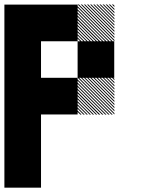

<svg xmlns="http://www.w3.org/2000/svg" viewBox="-20 -521 707 874"><path d="M500.8 -155.8 489.2 -167.5H495L500.8 -161.7ZM500.8 -141.7 475 -167.5H480.8L500.8 -147.5ZM500.8 -127.5 460.8 -167.5H466.7L500.8 -133.3ZM500.8 -113.3 446.7 -167.5H452.5L500.8 -119.2ZM500.8 -99.2 432.5 -167.5H438.3L500.8 -105ZM500.8 -85 418.3 -167.5H424.2L500.8 -90.8ZM500.8 -70.8 404.2 -167.5H410L500.8 -76.7ZM500.8 -56.7 390 -167.5H395.8L500.8 -62.5ZM500.8 -42.5 375.8 -167.5H381.7L500.8 -48.3ZM500.8 -28.3 361.7 -167.5H367.5L500.8 -34.2ZM500.8 -14.2 347.5 -167.5H353.3L500.8 -20ZM500.8 0 333.3 -167.5H339.2L500.8 -5.8ZM487.5 0.8 332.5 -154.2V-160L493.3 0.8ZM473.3 0.8 332.5 -140V-145.8L479.2 0.8ZM459.2 0.8 332.5 -125.8V-131.7L465 0.8ZM445 0.8 332.5 -111.7V-117.5L450.8 0.8ZM430 0.8 332.5 -96.7V-103.3L436.7 0.8ZM416.7 0.8 332.5 -83.3V-89.2L422.5 0.8ZM402.5 0.8 332.5 -69.2V-75L408.3 0.8ZM388.3 0.8 332.5 -55V-60.8L394.2 0.8ZM374.2 0.8 332.5 -40.8V-46.7L380 0.8ZM360 0.8 332.5 -26.7V-32.5L365.8 0.8ZM345.8 0.8 332.5 -12.5V-18.3L351.7 0.8ZM500.8 -489.2 489.2 -500.8H495L500.8 -495ZM500.8 -475 475 -500.8H480.8L500.8 -480.8ZM500.8 -460.8 460.8 -500.8H466.7L500.8 -466.7ZM500.8 -446.7 446.7 -500.8H452.5L500.8 -452.5ZM500.8 -432.5 432.5 -500.8H438.3L500.8 -438.3ZM500.8 -418.3 418.3 -500.8H424.2L500.8 -424.2ZM500.8 -404.2 404.2 -500.8H410L500.8 -410ZM500.8 -390 390 -500.8H395.8L500.8 -395.8ZM500.8 -375.8 375.8 -500.8H381.7L500.8 -381.7ZM500.8 -361.7 361.7 -500.8H367.5L500.8 -367.5ZM500.8 -347.5 347.5 -500.8H353.3L500.8 -353.3ZM500.8 -333.3 333.3 -500.8H339.2L500.8 -339.2ZM487.5 -332.5 332.5 -487.5V-493.3L493.3 -332.5ZM473.3 -332.5 332.5 -473.3V-479.2L479.2 -332.5ZM459.2 -332.5 332.5 -459.2V-465L465 -332.5ZM445 -332.5 332.5 -445V-450.8L450.8 -332.5ZM430 -332.5 332.5 -430V-436.7L436.7 -332.5ZM416.7 -332.5 332.5 -416.7V-422.5L422.5 -332.5ZM402.5 -332.5 332.5 -402.5V-408.3L408.3 -332.5ZM388.3 -332.5 332.5 -388.3V-394.2L394.2 -332.5ZM374.2 -332.5 332.5 -374.2V-380L380 -332.5ZM360 -332.5 332.5 -360V-365.8L365.8 -332.5ZM345.8 -332.5 332.5 -345.8V-351.7L351.7 -332.5ZM0 166.7H166.7V333.3H0ZM0 0H166.7V333.3H0ZM166.7 -166.7H333.3V0H166.7ZM0 -166.7H333.3V0H0ZM0 -166.7H166.7V166.7H0ZM333.3 -333.3H500V-166.7H333.3ZM0 -333.3H166.7V0H0ZM166.7 -500H333.3V-333.3H166.7ZM0 -500H333.3V-333.3H0ZM0 -500H166.7V-166.7H0Z"/></svg>

Font: 0xA000-Pixelated
Style: Pixelated
Weight: 400
Version: Version 0.1